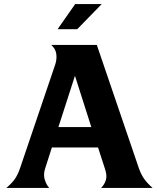

<svg xmlns="http://www.w3.org/2000/svg" viewBox="-20 -920 778 940"><path d="M200 -92Q192 -65 199 -41Q206 -17 221 0H11Q35 -20 50.5 -40.5Q66 -61 79 -99L251 -606Q259 -632 255.5 -656.5Q252 -681 231 -700H454L660 -96Q671 -65 686 -44Q701 -23 727 0H475Q492 -17 498.5 -39Q505 -61 494 -93L460 -198H234ZM427 -298 347 -549 266 -298ZM348 -900H478L358 -777H262Z"/></svg>

Font: LT Museum
Style: Bold
Weight: 700
Designer: Daniel Lyons
Foundry: LyonsType
Version: Version 1.010